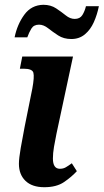

<svg xmlns="http://www.w3.org/2000/svg" viewBox="-20 -772 433 802"><path d="M165 10Q114 10 86.5 -16.5Q59 -43 59 -88Q59 -110 66.5 -153.5Q74 -197 83 -243L115 -402Q124 -451 119.5 -468Q115 -485 79 -485H63L73 -536H285L216 -214Q210 -185 205.5 -158.5Q201 -132 201 -110Q201 -67 230 -67Q244 -67 254.5 -73Q265 -79 280 -90L301 -57Q279 -33 247.5 -11.5Q216 10 165 10ZM278 -609Q246 -609 223 -624Q200 -639 181 -654Q162 -669 143 -669Q121 -669 111 -652.5Q101 -636 94 -616H41Q52 -670 81.5 -710.5Q111 -751 161 -752Q192 -752 214.5 -737Q237 -722 255 -707.5Q273 -693 292 -693Q314 -693 324 -709Q334 -725 339 -746H393Q386 -711 372 -679.5Q358 -648 334.5 -628.5Q311 -609 278 -609Z"/></svg>

Font: Noto Serif Condensed
Style: Bold Italic
Weight: 700
Width: 3
Italic angle: -12°
Designer: Monotype Design Team
Foundry: Monotype Imaging Inc.
Version: Version 2.014